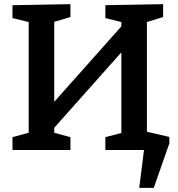

<svg xmlns="http://www.w3.org/2000/svg" viewBox="-20 -722 857 924"><path d="M687 -616V-88L795 -63V-32L720 182H650L673 0H487V-62L564 -82V-470L241 -107V-83L319 -62V0H40V-62L118 -83V-616L40 -635V-697L319 -702V-640L241 -617V-232L564 -595V-616L487 -635V-697L765 -702V-640Z"/></svg>

Font: Bitter Pro SemiBold
Style: Regular
Weight: 600
Designer: Sol Matas, and Bitter project Authors
Foundry: Sol Matas
Version: Version 1.010